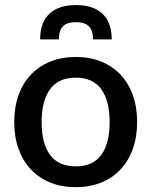

<svg xmlns="http://www.w3.org/2000/svg" viewBox="-20 -748 611 775"><path d="M286 -518Q342.5 -518 388.2 -499.5Q434 -481 466.2 -447Q498.5 -413 516 -364.5Q533.5 -316 533.5 -255.5Q533.5 -195 516 -146.5Q498.5 -98 466.2 -63.8Q434 -29.5 388.2 -11Q342.5 7.5 286 7.5Q229 7.5 183.2 -11Q137.5 -29.5 105 -63.8Q72.5 -98 55 -146.5Q37.5 -195 37.5 -255.5Q37.5 -316 55 -364.5Q72.5 -413 105 -447Q137.5 -481 183.2 -499.5Q229 -518 286 -518ZM286 -76.5Q355 -76.5 388.8 -122.8Q422.5 -169 422.5 -255Q422.5 -341 388.8 -387.8Q355 -434.5 286 -434.5Q216 -434.5 182 -387.8Q148 -341 148 -255Q148 -169 182 -122.8Q216 -76.5 286 -76.5ZM286.5 -727.5Q327 -727.5 354.8 -716.5Q382.5 -705.5 399.5 -686.5Q416.5 -667.5 423.8 -642.2Q431 -617 431 -589H355.5Q355.5 -604.5 352.2 -617.2Q349 -630 341.2 -639.2Q333.5 -648.5 320 -653.5Q306.5 -658.5 286.5 -658.5Q266 -658.5 252.8 -653.5Q239.5 -648.5 231.8 -639.2Q224 -630 220.8 -617.2Q217.5 -604.5 217.5 -589H142Q142 -617 149.2 -642.2Q156.5 -667.5 173.5 -686.5Q190.5 -705.5 218.2 -716.5Q246 -727.5 286.5 -727.5Z"/></svg>

Font: Lato SemiBold
Style: Regular
Weight: 600
Designer: Lukasz Dziedzic with Adam Twardoch and Botio Nikoltchev
Foundry: tyPoland Lukasz Dziedzic
Version: Version 2.015; 2015-08-06; http://www.latofonts.com/